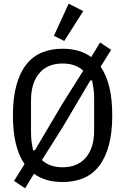

<svg xmlns="http://www.w3.org/2000/svg" viewBox="-20 -974 679 1040"><path d="M319 12Q225 12 164 -33L116 46L56 6L113 -85Q82 -130 66 -195Q50 -260 50 -349Q50 -443 68.5 -511Q87 -579 121.5 -623.5Q156 -668 206 -689Q256 -710 319 -710Q413 -710 474 -665L522 -744L582 -704L525 -613Q556 -568 572 -503Q588 -438 588 -349Q588 -255 569.5 -187Q551 -119 516.5 -74.5Q482 -30 432 -9Q382 12 319 12ZM169 -160 318 -412 431 -591Q389 -630 319 -630Q237 -630 192.5 -577Q148 -524 148 -430V-261Q148 -228 151 -206.5Q154 -185 159 -160ZM207 -107Q249 -68 319 -68Q401 -68 445.5 -121Q490 -174 490 -268V-437Q490 -470 487 -491.5Q484 -513 479 -538H469L320 -286ZM328 -752 272 -780 352 -954 431 -914Z"/></svg>

Font: IBM Plex Sans Condensed Text
Style: Regular
Weight: 450
Width: 3
Designer: Mike Abbink, Paul van der Laan, Pieter van Rosmalen
Foundry: Bold Monday
Version: Version 1.1